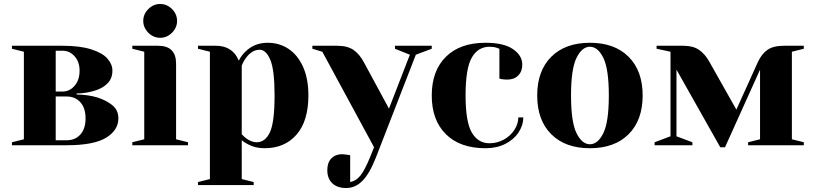

<svg xmlns="http://www.w3.org/2000/svg" viewBox="-20 -730 4100 965"><path d="M40 -15 100 -30V-470L40 -485V-500H295Q382 -500 438.5 -482Q495 -464 520 -435.5Q545 -407 545 -375Q545 -335 519.5 -310Q494 -285 455 -274Q413 -261 365 -260V-255Q424 -254 470 -240Q516 -225 545.5 -200.5Q575 -176 575 -135Q575 -76 513.5 -38Q452 0 315 0H40ZM295 -270Q330 -270 355 -299Q380 -328 380 -375Q380 -419 355 -447Q330 -475 295 -475H260V-270ZM315 -25Q358 -25 384 -54Q410 -83 410 -135Q410 -187 384 -216Q358 -245 315 -245H260V-25Z M700 -625Q700 -659 725.5 -684.5Q751 -710 785 -710Q819 -710 844.5 -684.5Q870 -659 870 -625Q870 -591 844.5 -565.5Q819 -540 785 -540Q751 -540 725.5 -565.5Q700 -591 700 -625ZM645 -15 705 -30V-470L645 -485V-500H775Q865 -500 865 -410V-30L925 -15V0H645Z M975 185 1035 170V-470L975 -485V-500H1065Q1124 -500 1158 -462Q1171 -447 1180 -425Q1193 -451 1213 -470Q1258 -515 1325 -515Q1384 -515 1430 -484.5Q1476 -454 1503 -394.5Q1530 -335 1530 -250Q1530 -122 1470.5 -53.5Q1411 15 1310 15Q1262 15 1226 -5Q1211 -12 1195 -25V170L1255 185V200H975ZM1360 -250Q1360 -379 1338.5 -429.5Q1317 -480 1285 -480Q1247 -480 1217 -440Q1204 -423 1195 -400V-55Q1209 -41 1217 -35Q1244 -15 1270 -15Q1313 -15 1336.5 -65Q1360 -115 1360 -250Z M1625 125Q1625 87 1645.5 66Q1666 45 1700 45Q1708 45 1716 46.5Q1724 48 1727 48L1740 50V185Q1769 180 1791 153Q1813 126 1840 60L1860 10L1600 -470L1550 -485V-500H1675Q1727 -500 1757.5 -478.5Q1788 -457 1810 -415L1935 -184L2040 -455L1965 -485V-500H2150V-485L2070 -455L1870 60Q1838 142 1802 178.5Q1766 215 1720 215Q1675 215 1650 191Q1625 167 1625 125Z M2150 -250Q2150 -374 2221 -444.5Q2292 -515 2420 -515Q2512 -515 2558.5 -483Q2605 -451 2605 -405Q2605 -371 2584.5 -350.5Q2564 -330 2530 -330Q2516 -330 2502 -332L2490 -335V-485L2476 -490Q2461 -495 2440 -495Q2383 -495 2351.5 -441Q2320 -387 2320 -250Q2320 -117 2351.5 -63.5Q2383 -10 2440 -10Q2479 -10 2512.5 -28.5Q2546 -47 2565.5 -77.5Q2585 -108 2585 -140H2610Q2610 -100 2586 -64Q2562 -28 2519 -6.5Q2476 15 2420 15Q2292 15 2221 -55.5Q2150 -126 2150 -250Z M2680 -250Q2680 -374 2750.5 -444.5Q2821 -515 2945 -515Q3069 -515 3139.5 -444.5Q3210 -374 3210 -250Q3210 -126 3139.5 -55.5Q3069 15 2945 15Q2821 15 2750.5 -55.5Q2680 -126 2680 -250ZM3040 -250Q3040 -383 3012.5 -439Q2985 -495 2945 -495Q2905 -495 2877.5 -439Q2850 -383 2850 -250Q2850 -117 2877.5 -61Q2905 -5 2945 -5Q2985 -5 3012.5 -61Q3040 -117 3040 -250Z M3380 -380V-45L3460 -15V0H3270V-15L3350 -45V-470L3280 -485V-500H3415Q3464 -500 3494 -479Q3524 -458 3545 -420L3681 -179L3790 -420Q3809 -460 3838 -480Q3867 -500 3920 -500H4020V-485L3960 -470V-30L4020 -15V0H3740V-15L3800 -30V-380L3624 10H3600Z"/></svg>

Font: Yeseva One
Style: Regular
Weight: 400
Designer: Jovanny Lemonad
Foundry: Jovanny Lemonad
Version: Version 2.000